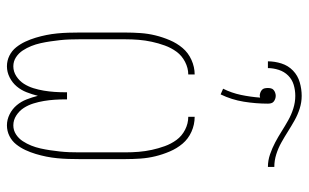

<svg xmlns="http://www.w3.org/2000/svg" viewBox="-184 -676 869 540"><g transform="rotate(90 250.0 -406.5)"><path d="M333 8Q317 8 302 0.5Q287 -7 276.5 -19.5Q266 -32 260 -47.5Q254 -63 250 -79Q246 -63 240 -47.5Q234 -32 223.5 -19.5Q213 -7 198 0.5Q183 8 167 8Q151 8 137 1Q123 -6 113.5 -18Q104 -30 97.5 -44Q91 -58 86.5 -73Q82 -88 79 -103Q76 -118 74.5 -133.5Q73 -149 72.5 -164.5Q72 -180 72 -195V-325Q72 -346 73.5 -367.5Q75 -389 80 -409.5Q85 -430 93.5 -450Q102 -470 115.5 -486Q129 -502 149 -511Q169 -520 190 -520V-502Q172 -502 154.5 -493Q137 -484 126 -469Q115 -454 108.5 -436Q102 -418 98 -399.5Q94 -381 92.5 -362.5Q91 -344 91 -325V-195Q91 -181 91.5 -167.5Q92 -154 93.5 -140.5Q95 -127 97 -113.5Q99 -100 102 -86.5Q105 -73 110 -60.5Q115 -48 122.5 -36.5Q130 -25 141.5 -17.5Q153 -10 167 -10Q182 -10 195 -18.5Q208 -27 216 -39.5Q224 -52 228.5 -66.5Q233 -81 235.5 -96Q238 -111 239 -126Q240 -141 240 -156V-161H260V-156Q260 -141 261 -126Q262 -111 264.5 -96Q267 -81 271.5 -66.5Q276 -52 284 -39.5Q292 -27 305 -18.5Q318 -10 333 -10Q347 -10 358.5 -17.5Q370 -25 377.5 -36.5Q385 -48 390 -60.5Q395 -73 398 -86.5Q401 -100 403 -113.5Q405 -127 406.5 -140.5Q408 -154 408.5 -167.5Q409 -181 409 -195V-325Q409 -344 407.5 -362.5Q406 -381 402 -399.5Q398 -418 391.5 -436Q385 -454 374 -469Q363 -484 345.5 -493Q328 -502 309 -502V-520Q331 -520 351 -511Q371 -502 384.5 -486Q398 -470 406.5 -450Q415 -430 420 -409.5Q425 -389 426.5 -367.5Q428 -346 428 -325V-195Q428 -180 427.5 -164.5Q427 -149 425.5 -133.5Q424 -118 421 -103Q418 -88 413.5 -73Q409 -58 402.5 -44Q396 -30 386.5 -18Q377 -6 363 1Q349 8 333 8ZM450 -726Q432 -726 414.5 -732Q397 -738 381 -746.5Q365 -755 350 -764.5Q335 -774 319 -783Q303 -792 285.5 -797.5Q268 -803 250 -803Q234 -803 219 -798.5Q204 -794 193 -783Q182 -772 177 -756.5Q172 -741 172 -726H153Q153 -745 159 -764Q165 -783 179 -796.5Q193 -810 212 -815.5Q231 -821 250 -821Q268 -821 285.5 -815.5Q303 -810 319 -801Q335 -792 350 -782.5Q365 -773 381 -764Q397 -755 414.5 -749.5Q432 -744 450 -744ZM246 -593 230 -600Q242 -624 247.5 -650.5Q253 -677 255 -704Q253 -704 252 -703.5Q251 -703 250 -703Q246 -703 241.5 -704.5Q237 -706 233.5 -709Q230 -712 229 -716.5Q228 -721 228 -726Q228 -730 229 -734.5Q230 -739 233.5 -742Q237 -745 241.5 -746.5Q246 -748 250 -748Q254 -748 258.5 -746.5Q263 -745 266.5 -742Q270 -739 271 -734.5Q272 -730 272 -726Q272 -692 266.5 -658Q261 -624 246 -593Z"/></g></svg>

Font: Iosevka Thin
Style: Regular
Weight: 100
Monospace: yes
Designer: Belleve Invis
Foundry: Belleve Invis
Version: Version 32.5.0; ttfautohint (v1.8.4)